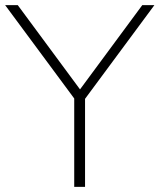

<svg xmlns="http://www.w3.org/2000/svg" viewBox="-21 -725 619 745"><path d="M267 0V-367L278 -328L-1 -705H48L297 -368H282L531 -705H578L299 -328L309 -367V0Z"/></svg>

Font: Nunito Sans 12pt ExtraLight
Style: Regular
Weight: 200
Designer: Vernon Adams
Foundry: Vernon Adams
Version: Version 3.101;gftools[0.9.27]